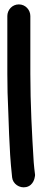

<svg xmlns="http://www.w3.org/2000/svg" viewBox="-20 -730 188 851"><path d="M12.5 -659V-403C12.5 -377.1 12.8 -350.3 13.5 -319.7C19 -195.5 19.8 -70.5 32.7 45.9L33.7 56.3C36.6 84.5 66.1 105.8 96.3 99.1C130 91.5 134 54.9 134 54.9C135 52 135.7 47.6 135.3 43.9C133 23.5 130.7 8.6 129.4 -11.3C121.7 -135.5 114.5 -270 114.5 -403V-659C114.5 -686 93.1 -710.5 63.5 -710.5C33.9 -710.5 12.5 -686 12.5 -659Z"/></svg>

Font: Take Off
Style: YouHoser
Weight: 400
Foundry: Cannot Into Space Fonts
Version: Version 0.89